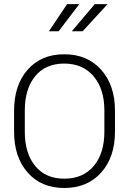

<svg xmlns="http://www.w3.org/2000/svg" viewBox="-20 -915 649 945"><path d="M493.7 -266.6V-371.6Q493.7 -477.1 440.7 -539.6Q387.7 -602.1 295.9 -602.1Q204.1 -602.1 153.1 -539.8Q102.1 -477.5 102.1 -371.6V-266.6Q102.1 -160.2 153.3 -97.9Q204.6 -35.6 296.6 -35.6Q388.7 -35.6 441.2 -97.9Q493.7 -160.2 493.7 -266.6ZM545.9 -370.6V-266.6Q545.9 -141.6 478 -65.7Q410.2 10.3 296.6 10.3Q183.1 10.3 116.2 -65.7Q49.3 -141.6 49.3 -266.6V-370.6Q49.3 -495.6 116 -571.8Q182.6 -647.9 296.1 -647.9Q409.7 -647.9 477.8 -571.8Q545.9 -495.6 545.9 -370.6ZM333.5 -761.2 446.3 -894.5H509.3L386.7 -761.2ZM220.7 -761.2 310.1 -894.5H370.1L268.6 -761.2Z"/></svg>

Font: Yantramanav Light
Style: Regular
Weight: 300
Version: Version 1.001;PS 1.0;hotconv 1.0.72;makeotf.lib2.5.5900; ttf